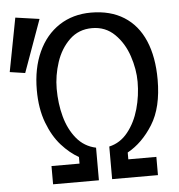

<svg xmlns="http://www.w3.org/2000/svg" viewBox="-129 -790 781 839"><g transform="rotate(-5 262.0 -370.0)"><path d="M70 -80H193V-109Q153.5 -131 117.8 -170.8Q82 -210.5 58.5 -272.5Q35 -334.5 35 -416Q35 -511 67.8 -582.8Q100.5 -654.5 160.5 -693.8Q220.5 -733 300 -733Q385 -733 444.5 -695.5Q504 -658 534.5 -586.8Q565 -515.5 565 -416Q565 -294 518.5 -219.8Q472 -145.5 407 -110V-80H530V0H329V-143Q378 -154 411.2 -195.8Q444.5 -237.5 460.8 -295.5Q477 -353.5 477 -414Q477 -469 457.5 -527.5Q438 -586 397.8 -625.5Q357.5 -665 299 -665Q240 -665 200 -626.5Q160 -588 141 -530Q122 -472 122 -414Q122 -349.5 137.5 -292.2Q153 -235 186.2 -194.5Q219.5 -154 271 -143V0H70ZM74 -725 -9 -495 -76 -505 -31 -740Z"/></g></svg>

Font: JuliaMono Light
Style: Regular
Weight: 300
Monospace: yes
Designer: cormullion
Foundry: corm
Version: Version 0.054; ttfautohint (v1.8.4)